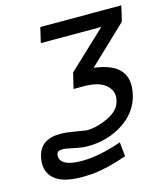

<svg xmlns="http://www.w3.org/2000/svg" viewBox="-109 -609 778 895"><g transform="rotate(-15 280.0 -161.0)"><path d="M360 -276Q538 -255 504 -108Q486 -28 411 21Q337 70 239 70Q214 70 177 62Q135 53 122 53Q96 53 93 69Q87 97 113 113Q139 129 194 129Q280 129 388 91L395 160Q296 194 227 200Q195 202 177 202Q81 202 41 164Q1 126 16 60Q34 -19 130 -19Q158 -19 204 -11Q250 -3 256 -3Q303 -3 358 -29Q414 -55 424 -103Q434 -145 399 -176Q366 -205 292 -205H244L262 -280L444 -451H152L169 -524H560L543 -450Z"/></g></svg>

Font: Miedinger
Style: Italic
Weight: 400
Italic angle: -13°
Version: Version 001.000